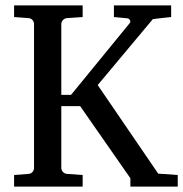

<svg xmlns="http://www.w3.org/2000/svg" viewBox="-20 -691 678 711"><path d="M462.9 0V-30.8L276.9 -297.9H207V-68.8Q207 -61.5 212.6 -54.7Q218.3 -47.9 229 -46.9L286.1 -43V0H32.2V-43L85 -46.9Q95.7 -47.9 100.8 -54.7Q106 -61.5 106 -68.8V-602.1Q106 -609.4 100.8 -616.2Q95.7 -623 85 -624L32.2 -627.9V-670.9H286.1V-627.9L229 -624Q218.3 -623 212.6 -616.2Q207 -609.4 207 -602.1V-339.8H243.2L460.9 -606Q464.4 -610.4 461.2 -616.2Q458 -622.1 453.1 -623L401.9 -627.9V-670.9H613.8V-627.9Q596.2 -626.5 582 -624.5Q569.8 -623 559.1 -621.8Q548.3 -620.6 545.9 -620.1L341.8 -376L565.9 -47.9L638.2 -43V0Z"/></svg>

Font: Tagmukay Beta
Style: Regular
Weight: 400
Designer: Peter Martin
Foundry: SIL International
Version: Version 2.000; dev 82b92eM